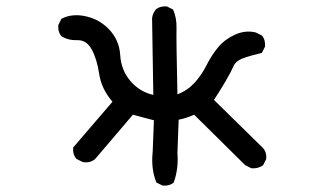

<svg xmlns="http://www.w3.org/2000/svg" viewBox="-20 -576 1040 606"><path d="M493.2 9.8 473.6 0Q456.1 -43 461.9 -96.7L465.8 -196.3L399.4 -213.9L280.3 -74.2Q264.6 -60.5 241.2 -64.5L221.7 -74.2Q209 -87.9 210.9 -110.4L335 -254.9Q299.8 -295.9 293 -342.8Q286.1 -389.6 269.5 -419.9Q252.9 -450.2 224.1 -449.2Q195.3 -448.2 173.8 -461.9Q162.1 -475.6 164.1 -497.1L173.8 -516.6Q203.1 -532.2 241.2 -526.4Q290 -518.6 323.2 -484.4Q356.4 -450.2 359.4 -402.3Q362.3 -354.5 391.6 -320.3Q420.9 -286.1 463.9 -276.4L460 -518.6Q461.9 -534.2 471.7 -545.9Q485.4 -557.6 506.8 -555.7L526.4 -545.9Q538.1 -518.6 537.1 -486.3Q536.1 -454.1 540 -278.3Q571.3 -290 593.8 -314.5Q616.2 -338.9 631.8 -370.1Q647.5 -401.4 668.5 -426.8Q689.5 -452.1 722.2 -466.8Q754.9 -481.4 787.1 -473.6L806.6 -463.9Q818.4 -450.2 816.4 -428.7L806.6 -409.2Q765.6 -399.4 744.6 -391.1Q723.6 -382.8 716.8 -366.7Q710 -350.6 692.4 -320.3Q674.8 -290 655.3 -260.7L810.5 -108.4Q822.3 -94.7 820.3 -74.2L810.5 -54.7Q794.9 -43 773.4 -44.9L753.9 -54.7L592.8 -213.9Q565.4 -202.1 543.9 -198.2L540 -92.8Q543.9 -43 528.3 0Q514.6 11.7 493.2 9.8Z"/></svg>

Font: JasonHandwriting2
Style: Regular
Weight: 400
Version: Version 1.05.10